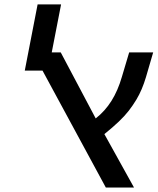

<svg xmlns="http://www.w3.org/2000/svg" viewBox="-20 -835 702 855"><path d="M444.8 -237.8 576.7 0H451.2L169.4 -520.5H90.3L147.5 -815.4H252L210.4 -601.6H250.5L406.2 -307.6Q447.8 -340.3 476.3 -385.7Q504.9 -431.2 522.9 -493.2L555.2 -601.6H662.1L629.9 -491.2Q621.6 -463.4 611.1 -438.5Q600.6 -413.6 587.4 -391.6Q571.8 -365.7 553.5 -342Q535.2 -318.4 509 -293.5Q482.9 -268.6 444.8 -237.8Z"/></svg>

Font: Arimo Medium
Style: Italic
Weight: 500
Italic angle: -12°
Designer: Steve Matteson
Foundry: Monotype Imaging Inc.
Version: Version 1.33